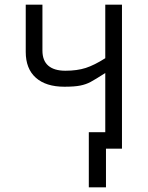

<svg xmlns="http://www.w3.org/2000/svg" viewBox="-20 -570 640 828"><path d="M363 0H434V-255Q390 -227 370.5 -216.5Q351 -206 326 -201Q301 -196 258 -196Q178 -196 134.5 -234.8Q91 -273.5 91 -346V-550H163V-352Q163 -308.5 188.2 -286.8Q213.5 -265 262 -265Q312.5 -265 349.8 -277Q387 -289 434 -319V-550H506V71H437V238H363Z"/></svg>

Font: JuliaMono SemiBold
Style: Regular
Weight: 600
Monospace: yes
Designer: cormullion
Foundry: corm
Version: Version 0.055; ttfautohint (v1.8.4)